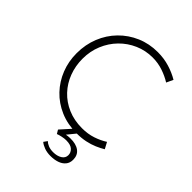

<svg xmlns="http://www.w3.org/2000/svg" viewBox="-261 -852 1213 1213"><g transform="rotate(45 345.5 -246.0)"><path d="M623 -47Q600 -33 570 -20Q540 -7 504 0.5Q468 8 426 8Q345 8 279 -20.5Q213 -49 166 -98.5Q119 -148 93.5 -212.5Q68 -277 68 -350Q68 -428 95 -495Q122 -562 171 -612Q220 -662 285 -690Q350 -718 426 -718Q482 -718 531 -703Q580 -688 620 -664L599 -619Q564 -641 520 -656Q476 -671 427 -671Q364 -671 308 -646.5Q252 -622 209.5 -578.5Q167 -535 143 -477Q119 -419 119 -352Q119 -288 140.5 -231Q162 -174 202.5 -131Q243 -88 300 -63.5Q357 -39 427 -39Q479 -39 522.5 -53.5Q566 -68 600 -90ZM332 171Q343 182 361.5 189.5Q380 197 405 197Q440 197 463.5 182.5Q487 168 487 142Q487 119 469 102Q451 85 411 85Q395 85 374 89.5Q353 94 341 99L326 74L396 -4L432 3L365 85L348 74Q359 67 380 62.5Q401 58 420 58Q471 57 500 78.5Q529 100 529 141Q529 170 513 189Q497 208 470 217Q443 226 410 226Q379 226 354.5 217Q330 208 315 195Z"/></g></svg>

Font: Josefin Sans Thin Light
Style: Regular
Weight: 300
Version: Version 2.000